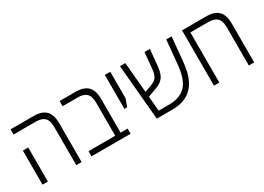

<svg xmlns="http://www.w3.org/2000/svg" viewBox="-13 -1178 2434 1768"><g transform="rotate(-30 1204.0 -294.0)"><path d="M440 0V-404Q440 -476 409.5 -504.5Q379 -533 321 -533H81V-588H329Q413 -588 455 -546Q497 -504 497 -414V0ZM81 0V-362H138V0Z M886 0V-403Q886 -477 855 -505Q824 -533 767 -533H602V-588H775Q858 -588 900.5 -546.5Q943 -505 943 -414V0ZM602 0V-55H1018V0Z M1083 -227V-588H1141V-306L1112 -227Z M1296 0 1244 -588H1301L1348 -55H1452Q1512 -55 1558 -70Q1604 -85 1636 -118.5Q1668 -152 1687 -207.5Q1706 -263 1713 -342L1736 -588H1793L1770 -342Q1765 -286 1753.5 -235Q1742 -184 1720 -141.5Q1698 -99 1663 -67Q1628 -35 1577.5 -17.5Q1527 0 1457 0ZM1313 -203 1309 -258 1403 -292Q1433 -303 1450.5 -318.5Q1468 -334 1477.5 -360.5Q1487 -387 1490 -429L1505 -588H1562L1548 -441Q1545 -400 1538.5 -368.5Q1532 -337 1518.5 -313.5Q1505 -290 1480.5 -272Q1456 -254 1414 -240Z M2164 -588Q2248 -588 2290 -546Q2332 -504 2332 -414V0H2275V-404Q2275 -476 2244.5 -504.5Q2214 -533 2156 -533H1961V0H1904V-588Z"/></g></svg>

Font: Noto Sans Hebrew SemiCondensed Light
Style: Regular
Weight: 300
Width: 4
Designer: Monotype Design Team
Foundry: Monotype Imaging Inc.
Version: Version 2.003